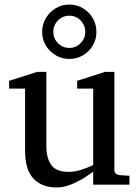

<svg xmlns="http://www.w3.org/2000/svg" viewBox="-20 -809 609 841"><path d="M546.9 0H388.2V-57.1Q371.1 -43.9 344.7 -27.8Q318.4 -11.7 288.1 0.2Q257.8 12.2 228 12.2Q163.6 12.2 126.7 -26.6Q89.8 -65.4 89.8 -149.9V-420.9H20V-455.1L143.1 -494.1H183.1V-168.9Q183.1 -115.7 204.8 -85.9Q226.6 -56.2 279.8 -56.2Q310.5 -56.2 340.3 -66.7Q370.1 -77.1 388.2 -85.9V-420.9H317.9V-455.1L439.9 -494.1H481V-64Q481 -54.7 487.5 -48.8Q494.1 -43 502.9 -42L546.9 -39.1ZM402.3 -668.9Q402.3 -636.7 386.5 -609.9Q370.6 -583 343.8 -566.9Q316.9 -550.8 283.7 -550.8Q251 -550.8 223.9 -566.9Q196.8 -583 180.7 -609.9Q164.6 -636.7 164.6 -668.9Q164.6 -702.1 180.7 -729.2Q196.8 -756.3 223.9 -772.7Q251 -789.1 283.7 -789.1Q316.9 -789.1 343.8 -772.7Q370.6 -756.3 386.5 -729.2Q402.3 -702.1 402.3 -668.9ZM353.5 -668.9Q353.5 -698.2 333.3 -719.2Q313 -740.2 283.7 -740.2Q254.4 -740.2 233.9 -719.2Q213.4 -698.2 213.4 -668.9Q213.4 -640.6 233.9 -619.9Q254.4 -599.1 283.7 -599.1Q313 -599.1 333.3 -619.9Q353.5 -640.6 353.5 -668.9Z"/></svg>

Font: Charis
Style: Regular
Weight: 400
Designer: Walt Agee, Miriam Martin, Annie Olsen, Victor Gaultney, Lorna Priest, Alan Ward, Bob Hallissy, Martin Hosken, Sharon Cor
Foundry: SIL Global
Version: Version 7.000